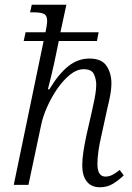

<svg xmlns="http://www.w3.org/2000/svg" viewBox="-20 -780 557 810"><path d="M401 10Q365 10 346 -14.5Q327 -39 327 -82Q327 -107 331.5 -138Q336 -169 345 -211L367 -307Q369 -319 374 -340Q379 -361 382.5 -383.5Q386 -406 386 -423Q386 -445 376.5 -466.5Q367 -488 333 -488Q304 -488 275 -464.5Q246 -441 221 -404.5Q196 -368 178 -327Q160 -286 153 -250L100 0H38L164 -607H80L88 -644H172Q175 -658 177 -671Q179 -684 179 -690Q179 -715 165 -721.5Q151 -728 120 -728H107L114 -760H260L235 -644H396L389 -607H228L216 -549Q208 -509 198 -467.5Q188 -426 182 -403H188Q228 -469 268.5 -501Q309 -533 357 -533Q409 -533 429.5 -502Q450 -471 450 -429Q450 -403 444 -373Q438 -343 432 -319L406 -200Q399 -170 395 -141Q391 -112 391 -88Q391 -35 425 -35Q440 -35 454.5 -42.5Q469 -50 485 -63L502 -40Q481 -20 457 -5Q433 10 401 10Z"/></svg>

Font: Noto Serif SemiCondensed Light
Style: Italic
Weight: 300
Width: 4
Italic angle: -12°
Designer: Monotype Design Team
Foundry: Monotype Imaging Inc.
Version: Version 2.013; ttfautohint (v1.8.4.7-5d5b)